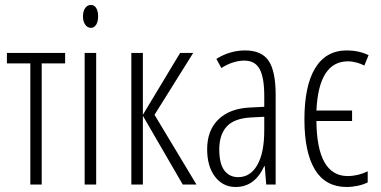

<svg xmlns="http://www.w3.org/2000/svg" viewBox="-20 -743 1532 773"><path d="M242.2 -529.8V-487.8H147.9V0H102.1V-487.8H7.8V-529.8Z M314 -676.8Q314 -697.8 323.2 -710.9Q332 -723.1 346.2 -723.1Q359.4 -723.1 367.2 -710.9Q375 -698.7 375 -676.8Q375 -655.8 367.2 -643.6Q358.9 -630.9 346.2 -630.9Q332 -630.9 323.2 -643.6Q314 -656.7 314 -676.8ZM367.2 0H320.8V-529.8H367.2Z M705.1 -529.8H757.8L602.1 -280.8L771 0H715.8L555.2 -276.9V0H508.8V-529.8H555.2V-280.8Z M939 -29.8Q988.3 -29.8 1016.1 -79.1Q1043.9 -127.9 1043.9 -217.8V-272.9L988.8 -270Q923.8 -266.1 894 -234.9Q862.8 -202.1 862.8 -141.1Q862.8 -84 883.3 -56.6Q903.8 -29.8 939 -29.8ZM1051.8 0 1045.9 -74.2H1043.9Q1005.9 9.8 928.7 9.8Q877.4 9.8 845.7 -31.7Q814 -73.2 814 -142.1Q814 -218.3 859.4 -262.2Q905.3 -306.6 986.8 -310.1L1043.9 -313V-356.9Q1043.9 -430.7 1025.4 -464.8Q1006.8 -499 963.9 -499Q918.5 -499 871.1 -469.2L851.1 -505.9Q905.8 -540 966.8 -540Q1032.7 -540 1061 -499Q1089.8 -457.5 1089.8 -360.8V0Z M1253.9 -255.9Q1255.9 -34.2 1379.9 -34.2Q1420.4 -34.2 1460.4 -53.2V-8.8Q1443.8 0 1420.4 4.9Q1397.5 9.8 1375.5 9.8Q1291 9.8 1248.5 -59.1Q1205.6 -128.9 1205.6 -262.2Q1205.6 -397.5 1249 -468.8Q1292.5 -540 1376.5 -540Q1424.3 -540 1463.9 -521L1446.8 -479Q1435.1 -485.8 1417.5 -490.7Q1397.5 -496.1 1380.9 -496.1Q1263.2 -496.1 1253.9 -297.9H1397.5V-255.9Z"/></svg>

Font: Germano
Style: Regular
Weight: 300
Width: 3
Foundry: Ascender Corporation
Version: Version 1.10; ttfautohint (v1.5)